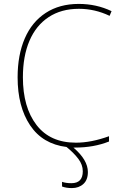

<svg xmlns="http://www.w3.org/2000/svg" viewBox="-20 -744 640 981"><path d="M97 -349Q97 -196 166.5 -105.5Q236 -15 368 -15Q446 -15 537 -48V-21Q459 10 364 10H355Q429 73 429 135Q429 175 406 196Q383 217 347 217Q319 217 297 209V185Q316 192 345 192Q403 192 403 131Q403 98 380.5 68Q358 38 320 7Q198 -8 134 -103.5Q70 -199 70 -349Q70 -463 106.5 -547.5Q143 -632 213.5 -678Q284 -724 382 -724Q473 -724 550 -687L540 -663Q465 -699 383 -699Q293 -699 228.5 -656.5Q164 -614 130.5 -535.5Q97 -457 97 -349Z"/></svg>

Font: Noto Sans Mono UI Thin
Style: Regular
Weight: 250
Monospace: yes
Designer: Monotype Design team
Foundry: Monotype Imaging Inc.
Version: Version 1.000